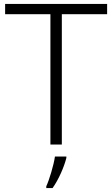

<svg xmlns="http://www.w3.org/2000/svg" viewBox="-20 -734 571 975"><path d="M294 0V-662H524V-714H6V-662H236V0ZM317 68V61H259C253 104 230 180 215 212V221H247C279 176 306 112 317 68Z"/></svg>

Font: Noto Sans Ethiopic Light
Style: Regular
Weight: 300
Designer: Monotype Design Team
Foundry: Monotype Imaging Inc.
Version: Version 2.102